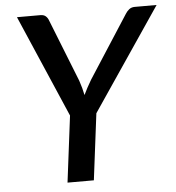

<svg xmlns="http://www.w3.org/2000/svg" viewBox="-52 -768 751 817"><g transform="rotate(-5 323.5 -360.0)"><path d="M351.5 -283.5 316 0H203.5L239 -283.5L50.5 -720H150.5Q165 -720 173.2 -712.8Q181.5 -705.5 185.5 -694L291 -427.5Q302 -395.5 308 -365Q315 -380 323.2 -395.2Q331.5 -410.5 341.5 -427.5L513.5 -694Q519.5 -704 529.2 -712Q539 -720 553.5 -720H647Z"/></g></svg>

Font: Lato 2
Style: Italic
Weight: 600
Italic angle: -7°
Designer: Lukasz Dziedzic with Adam Twardoch and Botio Nikoltchev
Foundry: tyPoland Lukasz Dziedzic
Version: Version 2.015; 2015-08-06; http://www.latofonts.com/